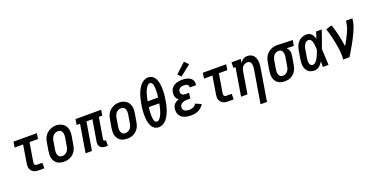

<svg xmlns="http://www.w3.org/2000/svg" viewBox="-28 -1717 5557 2859"><g transform="rotate(-20 2750.0 -288.0)"><path d="M305 0Q283 0 262 -3.5Q241 -7 223 -17Q205 -27 192 -42.5Q179 -58 172.5 -77.5Q166 -97 166 -118.5Q166 -140 170 -162L216 -442H82L96 -530H466L452 -442H318L269 -148Q267 -137 267 -126.5Q267 -116 271.5 -107Q276 -98 285 -93Q294 -88 305 -88H392V0Z M704 8Q675 8 647.5 1.5Q620 -5 597.5 -20Q575 -35 560 -58Q545 -81 538 -108Q531 -135 532 -164Q533 -193 537 -221L559 -351Q563 -376 571 -400.5Q579 -425 593.5 -447.5Q608 -470 628.5 -488Q649 -506 672.5 -517.5Q696 -529 721 -535Q746 -541 772 -541Q801 -541 828 -533Q855 -525 877.5 -510Q900 -495 915 -472Q930 -449 937 -422.5Q944 -396 943.5 -366.5Q943 -337 938 -309L916 -179Q912 -154 904 -129.5Q896 -105 881.5 -82.5Q867 -60 847 -42Q827 -24 803 -12.5Q779 -1 754 3.5Q729 8 704 8ZM706 -80Q727 -80 748 -88.5Q769 -97 783.5 -114Q798 -131 806 -151.5Q814 -172 817 -193L839 -323Q841 -338 842 -352.5Q843 -367 841 -381.5Q839 -396 834 -409Q829 -422 819.5 -431.5Q810 -441 796 -445.5Q782 -450 767 -450Q746 -450 726 -441Q706 -432 691.5 -415Q677 -398 669 -378Q661 -358 658 -337L636 -207Q634 -192 633 -177.5Q632 -163 634 -149Q636 -135 641 -122Q646 -109 655 -99Q664 -89 677.5 -84.5Q691 -80 706 -80Z M1366 8Q1342 8 1319 2Q1296 -4 1280 -19Q1264 -34 1259 -57.5Q1254 -81 1258 -105L1314 -442H1220L1146 0H1045L1118 -442H1064L1078 -530H1485L1470 -442H1416L1360 -105Q1359 -100 1359.5 -95Q1360 -90 1363 -86.5Q1366 -83 1370.5 -81.5Q1375 -80 1380 -80H1396V8Z M1704 8Q1675 8 1647.5 1.5Q1620 -5 1597.5 -20Q1575 -35 1560 -58Q1545 -81 1538 -108Q1531 -135 1532 -164Q1533 -193 1537 -221L1559 -351Q1563 -376 1571 -400.5Q1579 -425 1593.5 -447.5Q1608 -470 1628.5 -488Q1649 -506 1672.5 -517.5Q1696 -529 1721 -535Q1746 -541 1772 -541Q1801 -541 1828 -533Q1855 -525 1877.5 -510Q1900 -495 1915 -472Q1930 -449 1937 -422.5Q1944 -396 1943.5 -366.5Q1943 -337 1938 -309L1916 -179Q1912 -154 1904 -129.5Q1896 -105 1881.5 -82.5Q1867 -60 1847 -42Q1827 -24 1803 -12.5Q1779 -1 1754 3.5Q1729 8 1704 8ZM1706 -80Q1727 -80 1748 -88.5Q1769 -97 1783.5 -114Q1798 -131 1806 -151.5Q1814 -172 1817 -193L1839 -323Q1841 -338 1842 -352.5Q1843 -367 1841 -381.5Q1839 -396 1834 -409Q1829 -422 1819.5 -431.5Q1810 -441 1796 -445.5Q1782 -450 1767 -450Q1746 -450 1726 -441Q1706 -432 1691.5 -415Q1677 -398 1669 -378Q1661 -358 1658 -337L1636 -207Q1634 -192 1633 -177.5Q1632 -163 1634 -149Q1636 -135 1641 -122Q1646 -109 1655 -99Q1664 -89 1677.5 -84.5Q1691 -80 1706 -80Z M2205 8Q2185 8 2165.5 2Q2146 -4 2130.5 -15.5Q2115 -27 2104 -43.5Q2093 -60 2085.5 -78Q2078 -96 2073 -115Q2068 -134 2065.5 -154Q2063 -174 2061.5 -194Q2060 -214 2060 -235Q2060 -256 2061 -277Q2062 -298 2064 -318.5Q2066 -339 2069 -359.5Q2072 -380 2075 -401Q2080 -428 2085.5 -454.5Q2091 -481 2098 -507.5Q2105 -534 2114.5 -559.5Q2124 -585 2136.5 -610.5Q2149 -636 2165.5 -659.5Q2182 -683 2203.5 -702.5Q2225 -722 2251 -733Q2277 -744 2304 -744Q2329 -744 2351.5 -735Q2374 -726 2390 -709.5Q2406 -693 2416.5 -672Q2427 -651 2433.5 -628Q2440 -605 2443.5 -581Q2447 -557 2448.5 -532.5Q2450 -508 2449.5 -483Q2449 -458 2447 -433Q2445 -408 2441.5 -383.5Q2438 -359 2434 -334Q2430 -307 2424.5 -280.5Q2419 -254 2411.5 -227.5Q2404 -201 2394.5 -175.5Q2385 -150 2372.5 -124.5Q2360 -99 2344 -75.5Q2328 -52 2306.5 -32.5Q2285 -13 2258.5 -2.5Q2232 8 2205 8Q2205 8 2205 8Q2205 8 2205 8ZM2178 -411H2344Q2346 -425 2347.5 -439Q2349 -453 2350 -466.5Q2351 -480 2351.5 -493.5Q2352 -507 2352.5 -520.5Q2353 -534 2352.5 -548Q2352 -562 2350.5 -575Q2349 -588 2346.5 -601Q2344 -614 2339 -626Q2334 -638 2324 -646.5Q2314 -655 2301 -655Q2286 -655 2274 -646Q2262 -637 2253 -625Q2244 -613 2237 -600.5Q2230 -588 2224 -574.5Q2218 -561 2213 -547.5Q2208 -534 2204 -520.5Q2200 -507 2196.5 -493.5Q2193 -480 2189.5 -466.5Q2186 -453 2183.5 -439Q2181 -425 2178 -411ZM2209 -80Q2223 -80 2235 -89Q2247 -98 2256 -110Q2265 -122 2272 -135Q2279 -148 2285 -161Q2291 -174 2296 -187.5Q2301 -201 2305 -214.5Q2309 -228 2312.5 -241.5Q2316 -255 2319.5 -268.5Q2323 -282 2325.5 -296Q2328 -310 2331 -324H2165Q2163 -310 2161.5 -296Q2160 -282 2159 -268.5Q2158 -255 2157.5 -241.5Q2157 -228 2156.5 -214Q2156 -200 2156.5 -186.5Q2157 -173 2158.5 -160Q2160 -147 2162.5 -134Q2165 -121 2170 -109Q2175 -97 2185 -88.5Q2195 -80 2209 -80Z M2718 8Q2691 8 2664.5 4.5Q2638 1 2613.5 -8Q2589 -17 2569 -32.5Q2549 -48 2536.5 -70.5Q2524 -93 2520.5 -119.5Q2517 -146 2521 -173Q2524 -191 2532 -209.5Q2540 -228 2554.5 -242Q2569 -256 2586.5 -265.5Q2604 -275 2623 -281Q2608 -291 2597 -304.5Q2586 -318 2580 -334.5Q2574 -351 2573.5 -369.5Q2573 -388 2576 -407Q2579 -427 2587.5 -447Q2596 -467 2611.5 -483Q2627 -499 2646 -510Q2665 -521 2685 -527Q2705 -533 2726 -535.5Q2747 -538 2767 -538Q2789 -538 2811 -535.5Q2833 -533 2853.5 -526.5Q2874 -520 2891.5 -509Q2909 -498 2921 -481Q2933 -464 2938 -442.5Q2943 -421 2939 -399Q2939 -397 2938.5 -395Q2938 -393 2937 -391H2837Q2837 -392 2837.5 -393Q2838 -394 2838 -394Q2840 -408 2834 -420Q2828 -432 2817.5 -438.5Q2807 -445 2793.5 -447.5Q2780 -450 2767 -450Q2752 -450 2737.5 -448Q2723 -446 2709.5 -439Q2696 -432 2686.5 -419Q2677 -406 2675 -392Q2672 -376 2676 -361Q2680 -346 2690.5 -336.5Q2701 -327 2716 -323.5Q2731 -320 2747 -320H2802L2788 -232H2732Q2720 -232 2708.5 -230.5Q2697 -229 2685.5 -226Q2674 -223 2663 -217.5Q2652 -212 2642.5 -203.5Q2633 -195 2628 -184Q2623 -173 2621 -162Q2618 -142 2624.5 -124.5Q2631 -107 2646 -97Q2661 -87 2680 -83.5Q2699 -80 2718 -80Q2734 -80 2750 -82.5Q2766 -85 2781.5 -92Q2797 -99 2810 -111Q2823 -123 2832 -137L2921 -98Q2906 -71 2883 -50Q2860 -29 2832.5 -15.5Q2805 -2 2776 3Q2747 8 2718 8ZM2778 -585 2729 -635 2887 -781 2948 -719Z M3305 0Q3283 0 3262 -3.5Q3241 -7 3223 -17Q3205 -27 3192 -42.5Q3179 -58 3172.5 -77.5Q3166 -97 3166 -118.5Q3166 -140 3170 -162L3216 -442H3082L3096 -530H3466L3452 -442H3318L3269 -148Q3267 -137 3267 -126.5Q3267 -116 3271.5 -107Q3276 -98 3285 -93Q3294 -88 3305 -88H3392V0Z M3743 205 3831 -323Q3833 -337 3834 -351.5Q3835 -366 3834 -379.5Q3833 -393 3829 -406Q3825 -419 3816.5 -429.5Q3808 -440 3795.5 -445Q3783 -450 3769 -450Q3750 -450 3731 -442Q3712 -434 3698.5 -419.5Q3685 -405 3678 -386.5Q3671 -368 3668 -349L3610 0H3509L3582 -442H3549V-530H3698L3687 -465Q3696 -481 3708 -495Q3720 -509 3735 -519.5Q3750 -530 3767.5 -534Q3785 -538 3802 -538Q3828 -538 3852.5 -529Q3877 -520 3894 -502.5Q3911 -485 3920.5 -462Q3930 -439 3933.5 -413.5Q3937 -388 3935.5 -361.5Q3934 -335 3930 -309L3845 205Z M4203 8Q4174 8 4146.5 1.5Q4119 -5 4096.5 -20Q4074 -35 4059.5 -58Q4045 -81 4038 -108Q4031 -135 4032 -164Q4033 -193 4037 -221L4059 -351Q4063 -376 4071 -400Q4079 -424 4093.5 -445.5Q4108 -467 4128 -485Q4148 -503 4171 -514.5Q4194 -526 4218.5 -532Q4243 -538 4268 -538Q4271 -538 4275 -538Q4279 -538 4283 -538L4521 -530L4506 -442L4393 -446Q4406 -434 4415.5 -418Q4425 -402 4429.5 -384.5Q4434 -367 4433.5 -347.5Q4433 -328 4430 -309L4408 -179Q4404 -154 4396.5 -130Q4389 -106 4375.5 -84Q4362 -62 4342.5 -43.5Q4323 -25 4300 -13Q4277 -1 4252 3.5Q4227 8 4203 8ZM4205 -80Q4205 -80 4205 -80Q4205 -80 4205 -80Q4218 -80 4232 -84Q4246 -88 4257.5 -96Q4269 -104 4278 -115.5Q4287 -127 4293.5 -140Q4300 -153 4303.5 -166Q4307 -179 4309 -193L4331 -323Q4333 -337 4334 -350.5Q4335 -364 4334 -377.5Q4333 -391 4329.5 -403.5Q4326 -416 4318.5 -426.5Q4311 -437 4299.5 -443Q4288 -449 4274 -450H4268Q4267 -450 4265 -450Q4263 -450 4262 -450Q4242 -450 4222.5 -440Q4203 -430 4189.5 -413.5Q4176 -397 4168.5 -377Q4161 -357 4158 -337L4136 -207Q4134 -193 4133 -178Q4132 -163 4133.5 -149Q4135 -135 4140 -122Q4145 -109 4154.5 -99Q4164 -89 4177 -84.5Q4190 -80 4205 -80Z M4676 8Q4648 8 4622 1Q4596 -6 4576 -22.5Q4556 -39 4544 -62.5Q4532 -86 4527 -112Q4522 -138 4523.5 -166Q4525 -194 4529 -221L4551 -351Q4555 -375 4562 -398Q4569 -421 4580.5 -442.5Q4592 -464 4609.5 -483Q4627 -502 4648 -514.5Q4669 -527 4693 -532.5Q4717 -538 4740 -538Q4763 -538 4784 -529Q4805 -520 4819.5 -504Q4834 -488 4843 -468Q4852 -448 4858 -427Q4866 -452 4874 -478Q4882 -504 4890 -530H4980Q4956 -461 4932.5 -392Q4909 -323 4883 -255Q4887 -191 4889 -127.5Q4891 -64 4895 0H4805Q4805 -22 4805.5 -44.5Q4806 -67 4807 -89Q4795 -71 4782 -54Q4769 -37 4752.5 -22.5Q4736 -8 4716 0Q4696 8 4676 8ZM4676 -80Q4691 -80 4704.5 -88Q4718 -96 4728.5 -107.5Q4739 -119 4747.5 -132.5Q4756 -146 4763 -159.5Q4770 -173 4776 -187Q4782 -201 4787.5 -215Q4793 -229 4798.5 -243Q4804 -257 4809 -271Q4809 -285 4808 -298Q4807 -311 4806 -324.5Q4805 -338 4803.5 -351Q4802 -364 4799 -377Q4796 -390 4792.5 -402Q4789 -414 4782 -424.5Q4775 -435 4764.5 -442.5Q4754 -450 4740 -450Q4727 -450 4714.5 -445Q4702 -440 4692.5 -431Q4683 -422 4675.5 -410.5Q4668 -399 4663 -387Q4658 -375 4655 -362.5Q4652 -350 4650 -337L4628 -207Q4626 -194 4625 -180.5Q4624 -167 4624 -154Q4624 -141 4626.5 -128Q4629 -115 4635 -104Q4641 -93 4652 -86.5Q4663 -80 4676 -80Z M5125 0Q5131 -33 5130.5 -66.5Q5130 -100 5126.5 -132.5Q5123 -165 5118 -197Q5113 -229 5107 -261Q5101 -293 5094.5 -324Q5088 -355 5080 -386Q5072 -417 5063 -448Q5054 -479 5044 -509L5138 -538Q5154 -495 5166 -450.5Q5178 -406 5188.5 -360.5Q5199 -315 5207.5 -269Q5216 -223 5222 -177Q5243 -213 5263 -249.5Q5283 -286 5301 -323.5Q5319 -361 5334.5 -399.5Q5350 -438 5356 -477L5365 -530H5466L5458 -477Q5451 -435 5435 -393.5Q5419 -352 5400.5 -312Q5382 -272 5361 -232.5Q5340 -193 5318 -154Q5296 -115 5273 -76.5Q5250 -38 5227 0Z"/></g></svg>

Font: Iosevka Slab Semibold
Style: Italic
Weight: 600
Italic angle: -9°
Monospace: yes
Designer: Belleve Invis
Foundry: Belleve Invis
Version: Version 11.1.1; ttfautohint (v1.8.3)